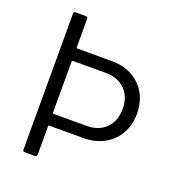

<svg xmlns="http://www.w3.org/2000/svg" viewBox="-128 -801 823 903"><g transform="rotate(20 283.5 -350.0)"><path d="M531 -349Q531 -292 505.5 -248.5Q480 -205 435 -181Q390 -157 333 -157H162Q158 -157 158 -153V-10Q158 0 148 0H97Q87 0 87 -10V-690Q87 -700 97 -700H148Q158 -700 158 -690V-547Q158 -543 162 -543H335Q423 -543 477 -489.5Q531 -436 531 -349ZM460 -348Q460 -409 424 -445Q388 -481 328 -481H162Q158 -481 158 -477V-220Q158 -216 162 -216H328Q388 -216 424 -252Q460 -288 460 -348Z"/></g></svg>

Font: Barlow
Style: Regular
Weight: 400
Designer: Jeremy Tribby
Foundry: Tribby Type
Version: Version 1.408;December 10, 2018;FontCreator 11.5.0.2430 64-b